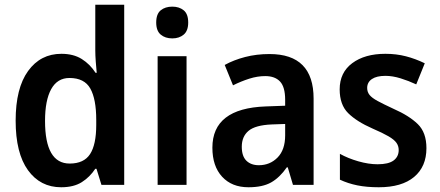

<svg xmlns="http://www.w3.org/2000/svg" viewBox="-20 -780 1857 810"><path d="M238 10Q150 10 98 -62Q46 -134 46 -271Q46 -408 98.5 -480.5Q151 -553 239 -553Q290 -553 325 -531Q360 -509 383 -473H388Q386 -493 384 -520Q382 -547 382 -567V-760H504V0H408L387 -68H382Q359 -33 325 -11.5Q291 10 238 10ZM274 -90Q334 -90 360 -130Q386 -170 386 -253V-274Q386 -362 361 -406.5Q336 -451 273 -451Q222 -451 196 -404Q170 -357 170 -270Q170 -90 274 -90Z M707 -752Q736 -752 755 -736.5Q774 -721 774 -685Q774 -650 755 -634Q736 -618 707 -618Q677 -618 658 -634Q639 -650 639 -685Q639 -721 658 -736.5Q677 -752 707 -752ZM767 -543V0H645V-543Z M1117 -552Q1303 -552 1303 -364V0H1216L1194 -74H1190Q1160 -31 1124 -10.5Q1088 10 1028 10Q958 10 917 -34.5Q876 -79 876 -157Q876 -323 1101 -331L1183 -334V-359Q1183 -413 1161.5 -436Q1140 -459 1099 -459Q1066 -459 1031.5 -448Q997 -437 963 -420L928 -506Q966 -527 1014 -539.5Q1062 -552 1117 -552ZM1126 -255Q1057 -252 1028.5 -228Q1000 -204 1000 -161Q1000 -121 1019.5 -102Q1039 -83 1072 -83Q1119 -83 1151 -115.5Q1183 -148 1183 -209V-257Z M1779 -155Q1779 -77 1727 -33.5Q1675 10 1578 10Q1527 10 1487.5 2Q1448 -6 1414 -22V-131Q1448 -112 1491.5 -99.5Q1535 -87 1573 -87Q1619 -87 1640.5 -103Q1662 -119 1662 -147Q1662 -164 1652.5 -177.5Q1643 -191 1619 -205Q1595 -219 1551 -238Q1485 -267 1449 -302.5Q1413 -338 1413 -403Q1413 -474 1466 -513.5Q1519 -553 1606 -553Q1652 -553 1692.5 -542.5Q1733 -532 1772 -513L1736 -424Q1704 -439 1670 -449.5Q1636 -460 1606 -460Q1569 -460 1549 -446.5Q1529 -433 1529 -409Q1529 -392 1539 -379.5Q1549 -367 1573 -354Q1597 -341 1640 -321Q1706 -292 1742.5 -256.5Q1779 -221 1779 -155Z"/></svg>

Font: Noto Sans Lao SemiCondensed SemiBold
Style: Regular
Weight: 600
Width: 4
Designer: Monotype Design Team
Foundry: Monotype Imaging Inc.
Version: Version 2.003; ttfautohint (v1.8.4.7-5d5b)